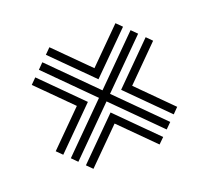

<svg xmlns="http://www.w3.org/2000/svg" viewBox="-80 -656 646 595"><g transform="rotate(-20 243.5 -358.5)"><path d="M79.8 -212.8 225.8 -358.8 80.5 -504.2 98.5 -522.5 244 -377 389.5 -522.5 407.8 -504.2 262.2 -358.8 407.8 -213.2 389.5 -195 244 -340.5 98 -194.5ZM43.2 -249.2 152.8 -358.8 43.8 -467.8 62 -486 189.2 -358.8 61.5 -231ZM116.8 -540.5 135 -558.8 244 -450 352.8 -558.8 371.2 -540.5 244 -413.5ZM116.2 -176.2 244 -304 371.2 -176.8 352.8 -158.8 244 -267.5 134.5 -158ZM298.8 -358.8 426 -486 444 -467.8 335.2 -358.8 444 -249.8 426 -231.5Z"/></g></svg>

Font: Big Shoulders Inline Display Thin ExtraBold
Style: Regular
Weight: 800
Version: Version 2.002